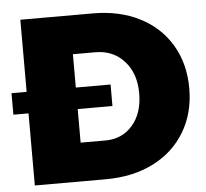

<svg xmlns="http://www.w3.org/2000/svg" viewBox="-56 -755 869 809"><g transform="rotate(-5 378.5 -350.5)"><path d="M743 -351Q743 -247 695 -167Q647 -87 560 -43.5Q473 0 359 0H59V-305H-5V-396H59V-701H366Q478 -701 563.5 -657.5Q649 -614 696 -534.5Q743 -455 743 -351ZM531 -349Q531 -433 484 -485Q437 -537 362 -537H267V-396H414V-305H267V-163H372Q443 -163 487 -214Q531 -265 531 -349Z"/></g></svg>

Font: #9Slide03 Montserrat ExtraBold
Style: Regular
Weight: 800
Designer: Julieta Ulanovsky
Foundry: Julieta Ulanovsky
Version: Version 6.001